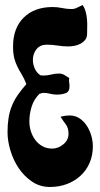

<svg xmlns="http://www.w3.org/2000/svg" viewBox="-20 -748 400 765"><path d="M265 -712Q277 -712 287.5 -717.5Q298 -723 309 -728Q317 -717 321 -702.5Q325 -688 326.5 -672.5Q328 -657 327.5 -641.5Q327 -626 327 -613Q327 -599 319.5 -589.5Q312 -580 301 -574Q290 -568 277 -565.5Q264 -563 253 -563Q231 -563 209.5 -566.5Q188 -570 166 -570Q140 -570 125.5 -552Q111 -534 111 -509Q111 -492 118.5 -475Q126 -458 141 -448L152 -447Q169 -447 184 -451Q199 -455 216 -455Q227 -455 237 -449Q247 -443 256 -437Q254 -429 255.5 -420.5Q257 -412 257 -404Q257 -382 241 -376.5Q225 -371 207 -371Q193 -371 179.5 -374.5Q166 -378 152 -378Q150 -378 145 -376.5Q140 -375 137 -374Q115 -352 106 -323Q97 -294 97 -264Q97 -244 103 -225Q109 -206 120.5 -190.5Q132 -175 149 -165.5Q166 -156 188 -156Q212 -156 232.5 -173Q253 -190 253 -215Q253 -238 242.5 -252Q232 -266 221 -283Q241 -288 257 -288Q280 -288 297.5 -276Q315 -264 326.5 -246Q338 -228 344 -206.5Q350 -185 350 -166Q350 -129 337 -99Q324 -69 300.5 -47.5Q277 -26 246 -14.5Q215 -3 179 -3Q139 -3 107.5 -24.5Q76 -46 54.5 -78Q33 -110 21.5 -148.5Q10 -187 10 -221Q10 -252 14 -277.5Q18 -303 27 -325.5Q36 -348 50.5 -369Q65 -390 85 -413Q76 -436 66.5 -451.5Q57 -467 49.5 -482Q42 -497 37 -515.5Q32 -534 32 -563Q32 -636 74.5 -678Q117 -720 190 -720Q209 -720 227.5 -716Q246 -712 265 -712Z"/></svg>

Font: Reclame
Style: Regular
Weight: 400
Designer: Peter Wiegel
Foundry: Peter Wiegel
Version: Version 1.000